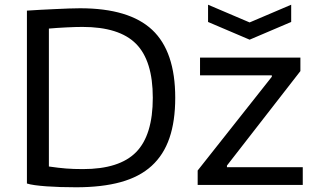

<svg xmlns="http://www.w3.org/2000/svg" viewBox="-20 -784 1341 813"><path d="M861 -764 1037 -689 1213 -764V-691L1037 -616L861 -691ZM817 -62 1131 -459V-465H827V-540H1252V-483L941 -83V-76H1262V-1H817ZM302 9Q268 9 236 8Q204 7 176.5 5Q149 3 127.5 0Q106 -3 94 -7V-739Q120 -741 151 -742.5Q182 -744 212.5 -745.5Q243 -747 271 -748Q299 -749 319 -749Q527 -749 624.5 -657.5Q722 -566 722 -370Q722 -271 697.5 -199.5Q673 -128 622 -81.5Q571 -35 491.5 -13Q412 9 302 9ZM331 -68Q486 -68 556.5 -140Q627 -212 627 -370Q627 -527 556 -598.5Q485 -670 329 -670Q301 -670 261 -668Q221 -666 187 -663V-79Q228 -73 259.5 -70.5Q291 -68 331 -68Z"/></svg>

Font: Encode Sans Wide
Style: Regular
Weight: 400
Designer: Pablo Impallari, Andres Torresi
Foundry: Pablo Impallari, Andres Torresi
Version: Version 1.000; ttfautohint (v1.00) -l 8 -r 50 -G 200 -x 14 -